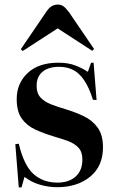

<svg xmlns="http://www.w3.org/2000/svg" viewBox="-20 -804 505 839"><path d="M62 15 47 -174 62 -176Q85 -80 127 -43Q169 -6 231 -6Q281 -6 310.5 -32.5Q340 -59 340 -107Q340 -140 323 -158.5Q306 -177 277.5 -187.5Q249 -198 214 -208Q171 -221 134 -238Q97 -255 75 -286Q53 -317 53 -371Q53 -440 101 -485Q149 -530 235 -530Q278 -530 309 -518Q340 -506 364 -490L378 -530H389L402 -367L386 -368Q364 -440 329.5 -476Q295 -512 238 -512Q192 -512 166 -490.5Q140 -469 140 -429Q140 -396 157.5 -377.5Q175 -359 203.5 -348Q232 -337 266 -327Q309 -314 346.5 -296Q384 -278 407 -246Q430 -214 430 -160Q430 -78 374 -32Q318 14 230 14Q191 14 154 3Q117 -8 87 -31L74 15ZM79 -581 71 -589 184 -755Q195 -771 207 -777.5Q219 -784 232 -784Q246 -784 256.5 -777Q267 -770 282 -750L391 -590L383 -582L232 -680Z"/></svg>

Font: Literata 72pt SemiBold
Style: Regular
Weight: 600
Designer: Latin by Veronika Burian and Jose Scaglione. Greek by Irene Vlachou. Cyrillic by Vera Evstafieva.
Foundry: TypeTogether
Version: Version 3.002